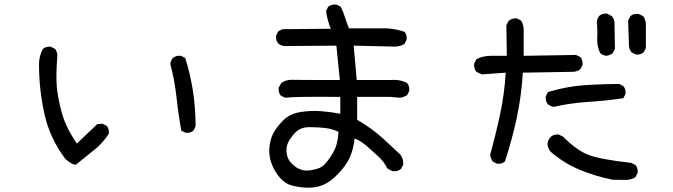

<svg xmlns="http://www.w3.org/2000/svg" viewBox="-20 -792 3040 867"><path d="M323.2 -48.8Q305.7 -46.9 275.4 -74.2Q205.1 -167 180.7 -277.3Q156.2 -387.7 156.2 -501Q156.2 -540 173.8 -571.3Q187.5 -583 209 -581.1L228.5 -571.3Q242.2 -553.7 238.3 -530.3Q232.4 -452.1 236.3 -403.3Q240.2 -354.5 257.8 -287.1Q275.4 -219.7 327.1 -143.6L418.9 -231.4L442.4 -233.4L461.9 -223.6Q473.6 -210 471.7 -188.5Q450.2 -155.3 418.9 -126ZM818.4 -192.4 798.8 -202.1Q785.2 -276.4 776.9 -353.5Q768.6 -430.7 749 -502.9Q751 -518.6 760.7 -530.3Q774.4 -542 796.9 -540L816.4 -530.3Q839.8 -456.1 851.6 -378.9Q863.3 -301.8 863.3 -221.7L853.5 -202.1Q839.8 -190.4 818.4 -192.4Z M1352.5 54.7Q1323.2 52.7 1295.4 44.9Q1267.6 37.1 1244.1 10.7Q1220.7 -15.6 1207 -51.3Q1193.4 -86.9 1196.3 -124Q1199.2 -161.1 1213.9 -189.5Q1228.5 -217.8 1258.3 -248Q1288.1 -278.3 1336.9 -286.1Q1385.7 -293.9 1434.1 -289.6Q1482.4 -285.2 1516.6 -278.3V-354.5Q1309.6 -356.4 1267.6 -350.6L1248 -360.4Q1236.3 -374 1238.3 -395.5L1250 -417Q1271.5 -432.6 1299.3 -431.6Q1327.1 -430.7 1514.6 -430.7Q1508.8 -483.4 1505.9 -517.6Q1502.9 -551.8 1499 -585.9L1263.7 -584Q1248 -585.9 1236.3 -595.7Q1224.6 -609.4 1226.6 -630.9L1236.3 -650.4L1255.9 -660.2L1473.6 -662.1Q1458 -701.2 1452.1 -742.2L1461.9 -761.7Q1477.5 -773.4 1499 -771.5L1518.6 -761.7Q1530.3 -738.3 1538.1 -712.9Q1545.9 -687.5 1555.7 -664.1H1723.6Q1766.6 -662.1 1806.6 -648.4Q1818.4 -634.8 1816.4 -613.3L1806.6 -593.8Q1781.2 -578.1 1745.1 -582L1577.1 -585.9L1590.8 -430.7H1743.2Q1785.2 -434.6 1818.4 -417Q1830.1 -403.3 1828.1 -381.8L1818.4 -362.3Q1802.7 -352.5 1785.2 -350.6L1743.2 -354.5H1592.8V-251Q1659.2 -212.9 1711.4 -165Q1763.7 -117.2 1787.1 -94.7Q1802.7 -75.2 1800.8 -48.8L1791 -29.3Q1774.4 -15.6 1751 -19.5L1729.5 -31.2Q1713.9 -62.5 1687.5 -86.4Q1661.1 -110.4 1635.7 -132.8Q1610.4 -155.3 1581.1 -167Q1577.1 -122.1 1560.5 -83.5Q1543.9 -44.9 1505.9 -5.9Q1467.8 33.2 1431.6 45.9Q1395.5 58.6 1352.5 54.7ZM1432.6 -39.1Q1448.2 -47.9 1470.7 -81.1Q1493.2 -114.3 1500 -140.6Q1506.8 -167 1508.8 -196.3Q1481.4 -210 1449.2 -213.9Q1417 -217.8 1377 -217.8Q1336.9 -217.8 1313.5 -193.4Q1290 -168.9 1279.8 -145.5Q1269.5 -122.1 1275.9 -92.3Q1282.2 -62.5 1312.5 -40Q1342.8 -17.6 1379.9 -22.9Q1417 -28.3 1432.6 -39.1Z M2745.1 19.5Q2668.9 3.9 2597.7 -25.4Q2526.4 -54.7 2465.8 -107.4Q2454.1 -122.1 2452.1 -141.6Q2454.1 -161.1 2467.8 -174.8Q2481.4 -186.5 2502.9 -184.6L2522.5 -174.8Q2583 -114.3 2635.7 -93.3Q2688.5 -72.3 2830.1 -56.6L2849.6 -46.9Q2861.3 -33.2 2859.4 -11.7L2849.6 7.8Q2828.1 21.5 2800.8 20.5Q2773.4 19.5 2745.1 19.5ZM2224.6 -52.7 2205.1 -62.5Q2195.3 -76.2 2193.4 -93.8Q2218.8 -184.6 2238.3 -276.4Q2257.8 -368.2 2263.7 -463.9L2156.2 -456.1L2130.9 -467.8Q2119.1 -483.4 2121.1 -504.9L2130.9 -524.4Q2160.2 -540 2196.3 -540Q2232.4 -540 2268.6 -540L2266.6 -677.7L2276.4 -697.3Q2292 -710.9 2313.5 -709L2333 -699.2Q2346.7 -677.7 2344.7 -648.4V-540L2581.1 -543.9L2600.6 -534.2Q2612.3 -520.5 2610.4 -499L2600.6 -479.5Q2586.9 -469.7 2571.3 -467.8L2340.8 -463.9Q2335 -360.4 2313.5 -259.8Q2292 -159.2 2259.8 -62.5Q2246.1 -50.8 2224.6 -52.7ZM2481.4 -309.6Q2465.8 -311.5 2454.1 -321.3Q2442.4 -335 2444.3 -356.4L2454.1 -376Q2510.7 -393.6 2571.3 -402.3Q2631.8 -411.1 2775.4 -413.1L2794.9 -403.3Q2806.6 -389.6 2804.7 -368.2L2794.9 -348.6Q2717.8 -336.9 2637.7 -332Q2557.6 -327.1 2481.4 -309.6ZM2717.8 -540Q2702.1 -542 2690.4 -551.8Q2674.8 -583 2676.8 -620.6Q2678.7 -658.2 2674.8 -693.4Q2676.8 -709 2686.5 -720.7Q2700.2 -732.4 2721.7 -730.5L2743.2 -718.8Q2756.8 -703.1 2754.9 -679.7L2756.8 -571.3L2747.1 -551.8Q2733.4 -542 2717.8 -540ZM2851.6 -545.9 2832 -555.7Q2822.3 -567.4 2820.3 -583L2816.4 -699.2L2826.2 -718.8Q2841.8 -732.4 2865.2 -728.5L2884.8 -718.8Q2898.4 -699.2 2896.5 -671.9V-575.2L2886.7 -555.7Q2873 -543.9 2851.6 -545.9Z"/></svg>

Font: JasonHandwriting2
Style: Regular
Weight: 400
Version: Version 1.05.10